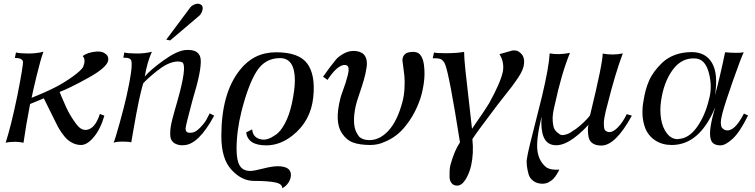

<svg xmlns="http://www.w3.org/2000/svg" viewBox="-20 -757 4016 1021"><path d="M555 -434Q547 -397 448.5 -342.5Q350 -288 297 -268L306 -246Q315 -224 329.5 -192Q344 -160 356 -141Q384 -96 400.5 -80.5Q417 -65 439 -66Q486 -72 511 -151L535 -142Q515 -72 479.5 -29Q444 14 411 14Q385 14 361.5 1Q338 -12 322 -32.5Q306 -53 296.5 -68.5Q287 -84 280 -99L213 -234L140 -204Q117 -84 105 2Q80 -3 61 -3Q30 -3 10 2Q38 -83 72 -247Q105 -414 102 -430Q97 -449 59 -449L65 -478Q81 -473 127 -472.5Q173 -472 211 -482Q195 -438 175 -355Q155 -272 148 -237Q224 -267 280 -296Q329 -322 371 -353Q413 -384 422 -401Q430 -421 429.5 -434Q429 -447 424 -453L420 -459Q446 -479 494 -483Q504 -484 518 -481.5Q532 -479 545.5 -467Q559 -455 555 -434Z M1054 -728Q1061 -717 1055.5 -699.5Q1050 -682 1038 -672L885 -542L864 -546L993 -719Q1004 -731 1022 -736Q1040 -741 1054 -728ZM1119 -142Q1035 13 957 15Q955 15 954 15Q937 17 917.5 9.5Q898 2 890 -16Q885 -27 885 -44.5Q885 -62 887.5 -80Q890 -98 896.5 -123.5Q903 -149 909 -169.5Q915 -190 923.5 -220Q932 -250 937 -270Q975 -419 946 -427Q924 -434 894.5 -425Q865 -416 839 -397.5Q813 -379 790.5 -360Q768 -341 754 -327L741 -313Q729 -270 719 -223Q709 -176 704 -147.5Q699 -119 690 -69Q681 -19 678 0Q668 -4 633 -4Q598 -4 584 2Q592 -15 616.5 -103.5Q641 -192 653 -246Q686 -393 679 -431Q676 -452 636 -450L641 -478Q657 -473 703.5 -472.5Q750 -472 788 -482V-483Q761 -421 750 -350Q780 -386 850.5 -436.5Q921 -487 966 -491Q1044 -497 1047.5 -438Q1051 -379 1005 -229Q1003 -222 1002 -218Q968 -91 967 -75Q966 -53 985 -51Q989 -51 995 -51Q1017 -51 1041.5 -75.5Q1066 -100 1077 -119.5Q1088 -139 1095 -154Z M1646 -241Q1633 -113 1535 -36Q1469 16 1396 16Q1298 16 1289 -53L1321 -69V-68Q1326 -21 1374 -15Q1388 -13 1405.5 -18.5Q1423 -24 1447.5 -41Q1472 -58 1495 -100.5Q1518 -143 1532 -206Q1548 -281 1548 -329Q1548 -448 1469 -448Q1390 -448 1345.5 -379Q1301 -310 1264 -164Q1238 -60 1238 35Q1238 96 1255 124Q1272 152 1311 152Q1330 152 1378.5 139.5Q1427 127 1456 127Q1527 127 1527 173Q1527 193 1514.5 213Q1502 233 1481 244Q1482 221 1443.5 213Q1405 205 1330 205Q1266 205 1212 147Q1157 89 1157 -33Q1157 -261 1255 -384Q1329 -479 1448 -479Q1569 -479 1613.5 -419.5Q1658 -360 1646 -241Z M2210 -218Q2188 -159 2157 -114.5Q2126 -70 2098 -46.5Q2070 -23 2039 -8.5Q2008 6 1988 10Q1968 14 1950 14Q1894 14 1858 1Q1822 -12 1798 -49Q1758 -108 1790 -234Q1793 -247 1802 -271Q1811 -295 1817.5 -315.5Q1824 -336 1829.5 -357.5Q1835 -379 1833.5 -393Q1832 -407 1822 -410Q1810 -414 1795 -407.5Q1780 -401 1767.5 -389Q1755 -377 1744.5 -364Q1734 -351 1728 -342L1722 -332L1698 -349Q1734 -401 1768 -442Q1784 -460 1813.5 -475Q1843 -490 1877 -485Q1909 -480 1922 -457.5Q1935 -435 1929.5 -399Q1924 -363 1914 -329Q1904 -295 1889.5 -253Q1875 -211 1871 -191Q1852 -100 1875 -54Q1883 -39 1889 -31.5Q1895 -24 1909.5 -18Q1924 -12 1947 -12Q2001 -13 2047 -63.5Q2093 -114 2120 -215Q2129 -249 2131 -288Q2133 -327 2130.5 -353Q2128 -379 2124 -405Q2120 -431 2120 -435Q2120 -466 2147 -477Q2156 -480 2171.5 -481Q2187 -482 2202 -476Q2228 -461 2234.5 -411.5Q2241 -362 2233 -310Q2225 -258 2210 -218Z M2767 -421Q2766 -405 2758.5 -386Q2751 -367 2734.5 -342.5Q2718 -318 2704.5 -300Q2691 -282 2664 -248.5Q2637 -215 2623 -196Q2507 -43 2492 -17Q2500 58 2485 125Q2475 167 2455 198.5Q2435 230 2411 230Q2392 230 2381.5 217Q2371 204 2370.5 183.5Q2370 163 2371 148.5Q2372 134 2375 121Q2397 42 2426 0Q2369 -362 2347 -415Q2345 -421 2342 -425.5Q2339 -430 2335.5 -433.5Q2332 -437 2329 -439.5Q2326 -442 2321 -443.5Q2316 -445 2313.5 -445.5Q2311 -446 2305.5 -446.5Q2300 -447 2297.5 -447Q2295 -447 2289 -447Q2283 -447 2281 -447L2288 -478Q2299 -474 2352.5 -474Q2406 -474 2448 -481Q2448 -451 2455 -383Q2462 -315 2473.5 -219Q2485 -123 2490 -72Q2490 -73 2505.5 -95Q2521 -117 2544 -151Q2567 -185 2581 -208Q2642 -318 2654 -376Q2657 -393 2656 -407Q2655 -421 2652 -432.5Q2649 -444 2645 -452Q2641 -460 2639 -464L2636 -469L2703 -488Q2711 -490 2724.5 -488Q2738 -486 2753.5 -469.5Q2769 -453 2767 -421Z M3340 -142Q3253 17 3178 17Q3113 17 3108 -40Q3103 -87 3112 -96Q2997 28 2922 14Q2850 2 2860 -137Q2830 -13 2838 45Q2846 103 2887 134Q2909 148 2954 145Q2953 148 2950.5 153Q2948 158 2940 171Q2932 184 2922.5 194Q2913 204 2897.5 212Q2882 220 2865 220Q2836 220 2816.5 205.5Q2797 191 2791 170Q2785 149 2782 126Q2779 103 2782 87Q2784 69 2798.5 8.5Q2813 -52 2834.5 -134.5Q2856 -217 2862 -244Q2899 -399 2903 -473Q2952 -464 3011 -476Q2966 -367 2930 -199Q2917 -149 2919 -116.5Q2921 -84 2928.5 -70.5Q2936 -57 2951 -47Q2962 -36 2980 -39.5Q2998 -43 3010 -50Q3022 -57 3042 -71Q3064 -87 3083 -105.5Q3102 -124 3110.5 -134.5Q3119 -145 3118 -145Q3185 -420 3185 -472Q3240 -462 3292 -473Q3253 -371 3210 -200Q3204 -177 3201 -165Q3198 -153 3194.5 -133.5Q3191 -114 3191 -103.5Q3191 -93 3192 -81Q3193 -69 3199 -63Q3205 -57 3215 -55Q3237 -51 3264 -78Q3291 -105 3313 -150Z M3958 -143Q3914 -54 3876 -19Q3838 16 3811 16Q3767 16 3759 -19Q3746 -64 3784 -188Q3701 14 3552 14Q3502 14 3465 -10Q3428 -34 3411 -76Q3387 -141 3402 -221Q3411 -281 3432 -329Q3453 -377 3503 -425Q3564 -480 3660 -480Q3734 -479 3767 -421Q3800 -363 3782 -250Q3810 -353 3836 -480L3835 -479Q3908 -473 3935 -479Q3920 -448 3879 -331.5Q3838 -215 3822 -157Q3822 -156 3820 -147.5Q3818 -139 3817 -135Q3816 -131 3814.5 -121.5Q3813 -112 3813 -106.5Q3813 -101 3814 -93Q3815 -85 3817.5 -80.5Q3820 -76 3825.5 -71.5Q3831 -67 3838 -65Q3884 -52 3936 -153ZM3750 -228Q3769 -293 3750 -367.5Q3731 -442 3680 -446Q3606 -452 3557.5 -386Q3509 -320 3495 -218Q3488 -170 3495.5 -124Q3503 -78 3527 -47Q3551 -16 3587 -17V-18Q3643 -20 3686.5 -81.5Q3730 -143 3750 -228Z"/></svg>

Font: GFS Artemisia
Style: Italic
Weight: 400
Italic angle: -12°
Designer: Takis Katsoulidis and George D. Matthiopoulos
Foundry: George Matthiopoulos and Takis Katsoulidis
Version: Version 1.0